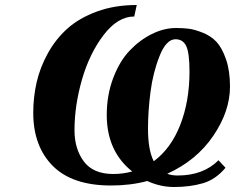

<svg xmlns="http://www.w3.org/2000/svg" viewBox="-20 -727 940 768"><path d="M113 -276Q113 -338 126.5 -397.5Q140 -457 171.5 -514Q203 -571 250 -613Q297 -655 368 -681Q439 -707 527 -707L517 -661Q451 -661 394.5 -587Q338 -513 308 -409Q278 -305 278 -206Q278 -131 315.5 -81Q353 -31 433 -31Q471 -31 509 -41Q407 -122 407 -267Q407 -346 432.5 -414Q458 -482 498.5 -524.5Q539 -567 587.5 -591Q636 -615 684 -615Q713 -615 736 -612Q759 -609 791.5 -596Q824 -583 846 -559.5Q868 -536 884 -490Q900 -444 900 -381Q900 -282 833 -183.5Q766 -85 649 -32Q666 -25 691 -25Q793 -25 854 -86L882 -56Q843 -9 791.5 6Q740 21 676 21Q621 21 569 -3Q503 15 424 15Q269 15 191 -63.5Q113 -142 113 -276ZM572 -212Q572 -127 595 -82Q664 -133 701 -227.5Q738 -322 738 -441Q738 -515 725 -542.5Q712 -570 682 -570Q645 -570 618.5 -503.5Q592 -437 582 -359.5Q572 -282 572 -212Z"/></svg>

Font: Heuristica
Style: Bold Italic
Weight: 700
Italic angle: -13°
Version: Version 1.0.2